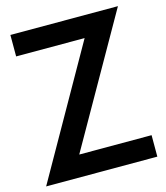

<svg xmlns="http://www.w3.org/2000/svg" viewBox="-106 -782 748 864"><g transform="rotate(-15 268.0 -350.0)"><path d="M23 -700V-600H342L2 0H520V-100H183L524 -700Z"/></g></svg>

Font: Mint Spirit
Style: Bold
Weight: 700
Designer: HARENDAL Hirwen
Foundry: Arkandis Digital Foundry.
Version: Version 1.004;FFEdit